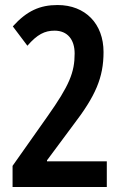

<svg xmlns="http://www.w3.org/2000/svg" viewBox="-20 -744 494 764"><path d="M405 0V-102H167V-106L271 -246C360 -362 392 -435 392 -537C392 -649 320 -724 209 -724C139 -724 87 -701 31 -639L89 -562C128 -607 158 -622 197 -622C249 -622 277 -586 277 -531C277 -456 256 -404 169 -281L30 -84V0Z"/></svg>

Font: Noto Sans Georgian ExtraCondensed SemiBold
Style: Regular
Weight: 600
Width: 2
Designer: Monotype Design Team, Akaki Razmadze
Foundry: Google LLC
Version: Version 2.005